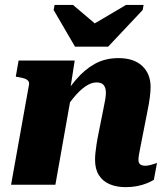

<svg xmlns="http://www.w3.org/2000/svg" viewBox="-20 -761 692 791"><path d="M289 -568.8H425.6L567.8 -719.8L571.6 -740.6H499L314.4 -631.6L409 -632L280.8 -740.6H204.8L201 -719.8ZM25.6 0H208.2L277.8 -392.8L267 -378.2L287.8 -511.6H56.6L45 -445.2L56 -443.2Q72 -440.8 82.2 -437Q92.4 -433.2 96.9 -426.8Q101.4 -420.4 99 -409.6ZM565.8 -192.8 586.6 -298.6Q594 -334.6 597.2 -359.2Q600.4 -383.8 600.4 -402.8Q600.4 -457 565.9 -489.3Q531.4 -521.6 468.2 -521.6Q413.6 -521.6 371 -498.1Q328.4 -474.6 292.5 -432.2Q256.6 -389.8 222.6 -333.6L236.4 -288.8Q259.4 -329.8 283.9 -359.4Q308.4 -389 332.1 -405.2Q355.8 -421.4 377.6 -421.4Q398.8 -421.4 407.5 -410.1Q416.2 -398.8 416.2 -380Q416.2 -367.4 413.7 -351.8Q411.2 -336.2 406.2 -313.2L387.2 -218Q381.2 -189 377.9 -167.7Q374.6 -146.4 373.1 -131.1Q371.6 -115.8 371.6 -102.2Q371.6 -64.2 387.5 -39.2Q403.4 -14.2 431.9 -2.1Q460.4 10 497.6 10Q523 10 545 5.7Q567 1.4 584.8 -5.9Q602.6 -13.2 613.8 -20.2L626.8 -89.6Q624.2 -88.8 616.2 -86.2Q608.2 -83.6 598.6 -80.9Q589 -78.2 578.2 -78.2Q564.6 -78.2 557.5 -84Q550.4 -89.8 550.4 -102.8Q550.4 -111.4 552.5 -124Q554.6 -136.6 558.2 -153.9Q561.8 -171.2 565.8 -192.8Z"/></svg>

Font: Roboto Serif 20pt
Style: Italic
Weight: 400
Italic angle: -10°
Designer: Greg Gazdowicz
Foundry: Commercial Type
Version: Version 1.008